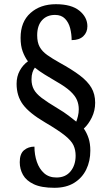

<svg xmlns="http://www.w3.org/2000/svg" viewBox="-20 -780 511 914"><path d="M239 114Q177 114 141 97Q105 80 89.5 52.5Q74 25 74 -8Q74 -48 94.5 -65Q115 -82 144 -82Q144 -43 155.5 -9.5Q167 24 190 44.5Q213 65 249 65Q292 65 316 35.5Q340 6 340 -39Q340 -66 330 -88Q320 -110 289 -135Q258 -160 195 -197Q120 -241 89.5 -282Q59 -323 59 -381Q59 -416 74 -443.5Q89 -471 113 -488Q98 -508 88 -535Q78 -562 78 -600Q78 -676 125 -718Q172 -760 246 -760Q320 -760 358 -729Q396 -698 396 -655Q396 -626 376.5 -607.5Q357 -589 321 -589Q321 -618 314 -645.5Q307 -673 289.5 -691Q272 -709 242 -709Q203 -709 180 -683.5Q157 -658 157 -612Q157 -578 169 -556.5Q181 -535 205 -518Q229 -501 263 -482Q323 -449 360 -421Q397 -393 415 -362.5Q433 -332 433 -291Q433 -253 417 -220.5Q401 -188 379 -168Q393 -148 401.5 -122.5Q410 -97 410 -63Q410 -13 390.5 27Q371 67 333 90.5Q295 114 239 114ZM343 -201Q347 -211 351 -227Q355 -243 355 -260Q355 -283 346.5 -303.5Q338 -324 315 -345.5Q292 -367 248 -392Q219 -409 193 -425Q167 -441 146 -458Q139 -449 134.5 -435Q130 -421 130 -402Q130 -375 141 -354.5Q152 -334 179 -313.5Q206 -293 253 -265Q285 -246 306.5 -229.5Q328 -213 343 -201Z"/></svg>

Font: Noto Serif Condensed SemiBold
Style: Regular
Weight: 600
Width: 3
Designer: Monotype Design Team
Foundry: Monotype Imaging Inc.
Version: Version 2.013